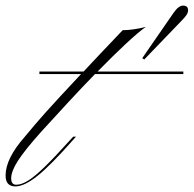

<svg xmlns="http://www.w3.org/2000/svg" viewBox="-89 -658 693 687"><path d="M57 -185Q-1 -120 -25 -82.5Q-49 -45 -49 -20Q-49 3 -31 3Q-12 3 12 -12Q36 -27 71.5 -61.5Q107 -96 161 -156L173 -169H183L174 -159Q93 -67 45.5 -29Q-2 9 -34 9Q-69 9 -69 -30Q-69 -91 0 -169Q19 -192 36 -212Q53 -232 74 -255.5Q95 -279 125.5 -312Q156 -345 201 -393H52V-402H210Q238 -432 272.5 -468.5Q307 -505 350 -550Q367 -550 389 -553Q411 -556 433 -562Q406 -543 361 -501Q316 -459 260 -402H567V-393H251Q206 -347 157 -294Q108 -241 57 -185ZM427 -445 420 -450 532 -612Q550 -638 566 -638Q584 -638 584 -621Q584 -613 578 -604Q572 -595 556 -579Z"/></svg>

Font: Ballet 16pt
Style: Regular
Weight: 400
Designer: Maximiliano R. Sproviero
Foundry: Omnibus-Type
Version: Version 1.100; ttfautohint (v1.8.3)